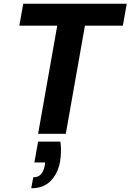

<svg xmlns="http://www.w3.org/2000/svg" viewBox="-20 -720 702 1033"><path d="M185 0 288 -582H84L105 -700H662L641 -582H437L334 0ZM148 293 159 234Q185 234 200 218Q215 202 221 170L223 154H165L185 42H305Q309 71 308 98Q307 125 303 150Q291 215 252 254Q213 293 148 293Z"/></svg>

Font: DM Sans 24pt Black
Style: Italic
Weight: 900
Italic angle: -10°
Designer: Colophon Foundry, Jonny Pinhorn
Foundry: Colophon Foundry
Version: Version 4.004;gftools[0.9.30]